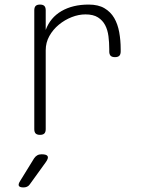

<svg xmlns="http://www.w3.org/2000/svg" viewBox="-20 -580 640 840"><path d="M155 10Q142 10 136 4Q130 -2 130 -15V-535Q130 -548 136 -554Q142 -560 155 -560Q168 -560 174 -554Q180 -548 180 -535V-449Q200 -503 249 -531.5Q298 -560 368 -560Q410 -560 437 -544Q464 -528 479.5 -501.5Q495 -475 501.5 -439.5Q508 -404 508 -365V-355Q508 -342 502 -336Q496 -330 483 -330Q470 -330 464 -336Q458 -342 458 -355V-365Q458 -394 454.5 -421.5Q451 -449 440 -470Q429 -491 408.5 -504Q388 -517 354 -517Q324 -517 293.5 -505Q263 -493 237.5 -472Q212 -451 196 -422.5Q180 -394 180 -360V-15Q180 -2 174 4Q168 10 155 10ZM68 212 129 113Q135 104 143 99.5Q151 95 162 95Q184 95 188.5 103.5Q193 112 180 130L110 227Q105 234 98 237Q91 240 83 240Q66 240 62.5 233Q59 226 68 212Z"/></svg>

Font: Maple Mono Thin
Style: Regular
Weight: 250
Monospace: yes
Designer: subframe7536
Version: Version 7.000